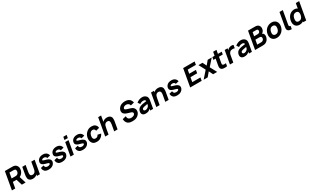

<svg xmlns="http://www.w3.org/2000/svg" viewBox="629 -3919 11456 7089"><g transform="rotate(-30 6357.0 -375.0)"><path d="M378 -255H221L176 0H34.5L166.5 -750H483.5Q515 -750 540.2 -746Q565.5 -742 585.8 -734.2Q606 -726.5 622.2 -714.5Q638.5 -702.5 652 -686.5Q668.5 -667 679.5 -646.2Q690.5 -625.5 695.8 -602.8Q701 -580 700.8 -554Q700.5 -528 695 -498Q686.5 -446.5 660 -401.5Q633.5 -356.5 597 -325Q565.5 -299 530 -282.5L617.5 0H457.5ZM245 -387.5H424Q447 -387.5 471.5 -397.5Q496 -407.5 514.5 -427Q529 -441.5 539 -462Q549 -482.5 552 -502Q561.5 -555 541.5 -585.5Q519.5 -616.5 463.5 -616.5H284.5Z M1327 -562.5 1228 0H1103L1113.5 -58.5L1104 -50Q1068.5 -14.5 1020 1Q973 16.5 924 16.5Q822 16.5 770.5 -45Q747.5 -72.5 740.5 -112Q734.5 -152 738 -191Q740 -211.5 743.2 -236Q746.5 -260.5 752 -290.5L800 -562.5H943.5L897 -297Q878 -189 908.5 -149Q932 -116.5 986.5 -116.5Q1029 -116.5 1061.5 -138.5Q1099.5 -162.5 1116.5 -210.5Q1122 -225.5 1128.2 -252Q1134.5 -278.5 1141.5 -317.5L1184.5 -562.5Z M1763.5 -381Q1746.5 -456.5 1654 -456.5Q1621 -456.5 1594 -444Q1566.5 -431.5 1563.5 -411.5Q1560.5 -396 1573.2 -388.5Q1586 -381 1617.5 -372L1716.5 -342.5Q1796 -320 1835 -274.5Q1874 -229 1862.5 -162.5Q1854.5 -120 1825.5 -81.5Q1811 -62.5 1794 -47.8Q1777 -33 1757 -22Q1718.5 -1 1682 7.2Q1645.5 15.5 1602 15.5Q1535.5 15.5 1488 -1.5Q1440.5 -18.5 1412.5 -60.5Q1391.5 -90.5 1383.8 -119.2Q1376 -148 1375 -181L1507 -213.5Q1509.5 -193.5 1514.5 -174.8Q1519.5 -156 1529 -145Q1560 -106.5 1627 -106.5Q1645.5 -106.5 1669 -111.5Q1693 -116.5 1706 -125Q1719.5 -133.5 1725.8 -141.2Q1732 -149 1734.5 -160.5Q1738.5 -181 1723 -190.5Q1708 -200.5 1688 -205.5L1662.5 -213.5L1601 -231.5Q1571.5 -240 1553.2 -246Q1535 -252 1527 -255Q1468 -283 1448 -316.5Q1442.5 -325.5 1439.2 -336.8Q1436 -348 1434.2 -360Q1432.5 -372 1432.8 -384Q1433 -396 1435.5 -406.5Q1444 -458 1479 -497.5Q1514 -537 1563.5 -557.5Q1595 -570 1624.8 -574Q1654.5 -578 1690.5 -578Q1754.5 -578 1805 -550Q1842.5 -530 1867.5 -494.2Q1892.5 -458.5 1901 -414.5Z M2337.5 -381Q2320.5 -456.5 2228 -456.5Q2195 -456.5 2168 -444Q2140.5 -431.5 2137.5 -411.5Q2134.5 -396 2147.2 -388.5Q2160 -381 2191.5 -372L2290.5 -342.5Q2370 -320 2409 -274.5Q2448 -229 2436.5 -162.5Q2428.5 -120 2399.5 -81.5Q2385 -62.5 2368 -47.8Q2351 -33 2331 -22Q2292.5 -1 2256 7.2Q2219.5 15.5 2176 15.5Q2109.5 15.5 2062 -1.5Q2014.5 -18.5 1986.5 -60.5Q1965.5 -90.5 1957.8 -119.2Q1950 -148 1949 -181L2081 -213.5Q2083.5 -193.5 2088.5 -174.8Q2093.5 -156 2103 -145Q2134 -106.5 2201 -106.5Q2219.5 -106.5 2243 -111.5Q2267 -116.5 2280 -125Q2293.5 -133.5 2299.8 -141.2Q2306 -149 2308.5 -160.5Q2312.5 -181 2297 -190.5Q2282 -200.5 2262 -205.5L2236.5 -213.5L2175 -231.5Q2145.5 -240 2127.2 -246Q2109 -252 2101 -255Q2042 -283 2022 -316.5Q2016.5 -325.5 2013.2 -336.8Q2010 -348 2008.2 -360Q2006.5 -372 2006.8 -384Q2007 -396 2009.5 -406.5Q2018 -458 2053 -497.5Q2088 -537 2137.5 -557.5Q2169 -570 2198.8 -574Q2228.5 -578 2264.5 -578Q2328.5 -578 2379 -550Q2416.5 -530 2441.5 -494.2Q2466.5 -458.5 2475 -414.5Z M2809.5 -765.5 2786.5 -640.5H2645L2667.5 -765.5ZM2773 -562.5 2674 0H2532.5L2631 -562.5Z M3220 -381Q3203 -456.5 3110.5 -456.5Q3077.5 -456.5 3050.5 -444Q3023 -431.5 3020 -411.5Q3017 -396 3029.8 -388.5Q3042.5 -381 3074 -372L3173 -342.5Q3252.5 -320 3291.5 -274.5Q3330.5 -229 3319 -162.5Q3311 -120 3282 -81.5Q3267.5 -62.5 3250.5 -47.8Q3233.5 -33 3213.5 -22Q3175 -1 3138.5 7.2Q3102 15.5 3058.5 15.5Q2992 15.5 2944.5 -1.5Q2897 -18.5 2869 -60.5Q2848 -90.5 2840.2 -119.2Q2832.5 -148 2831.5 -181L2963.5 -213.5Q2966 -193.5 2971 -174.8Q2976 -156 2985.5 -145Q3016.5 -106.5 3083.5 -106.5Q3102 -106.5 3125.5 -111.5Q3149.5 -116.5 3162.5 -125Q3176 -133.5 3182.2 -141.2Q3188.5 -149 3191 -160.5Q3195 -181 3179.5 -190.5Q3164.5 -200.5 3144.5 -205.5L3119 -213.5L3057.5 -231.5Q3028 -240 3009.8 -246Q2991.5 -252 2983.5 -255Q2924.5 -283 2904.5 -316.5Q2899 -325.5 2895.8 -336.8Q2892.5 -348 2890.8 -360Q2889 -372 2889.2 -384Q2889.5 -396 2892 -406.5Q2900.5 -458 2935.5 -497.5Q2970.5 -537 3020 -557.5Q3051.5 -570 3081.2 -574Q3111 -578 3147 -578Q3211 -578 3261.5 -550Q3299 -530 3324 -494.2Q3349 -458.5 3357.5 -414.5Z M3828.5 -353Q3823.5 -395.5 3798 -420Q3772 -446 3730.5 -446Q3667 -446 3625 -399Q3586.5 -358 3573 -281Q3559.5 -205 3583.5 -164.5Q3610.5 -116.5 3673 -116.5Q3721 -116.5 3752.5 -140.5Q3768 -153 3778.5 -167Q3789 -181 3798 -201L3937.5 -171Q3919 -128.5 3888.8 -92.5Q3858.5 -56.5 3821 -32.5Q3779.5 -4.5 3741.5 5Q3703 15.5 3649 15.5Q3578 15.5 3531.2 -6.5Q3484.5 -28.5 3455.5 -77Q3402.5 -162.5 3423 -281Q3444 -402.5 3527.5 -484.5Q3576.5 -532.5 3631.5 -555.2Q3686.5 -578 3756.5 -578Q3804 -578 3834 -570Q3864 -562.5 3897 -540.5Q3933 -516.5 3954 -478.5Q3975 -440.5 3976 -390.5Z M4587 -272 4539 0H4395L4442 -265.5Q4461 -373.5 4430.5 -413.5Q4406.5 -446 4352.5 -446Q4311.5 -446 4277.5 -424Q4240.5 -400 4223.5 -352Q4211 -323 4197.5 -245L4154.5 0H4012L4144 -750H4269L4225.5 -504L4235 -512.5Q4270.5 -548 4318.5 -563.5Q4366.5 -579 4415 -579Q4517 -579 4569 -517.5Q4591.5 -490.5 4598.5 -450.5Q4605 -411.5 4601.5 -371Q4599.5 -351 4596 -326.5Q4592.5 -302 4587 -272Z M5409 -521Q5399.5 -552 5388 -571.5Q5376.5 -591 5353.5 -605Q5315.5 -632.5 5264 -632.5Q5214 -632.5 5176.5 -611.5Q5155.5 -600 5142.5 -583.2Q5129.5 -566.5 5126.5 -549Q5122.5 -527.5 5135 -513.5Q5149 -495 5213 -474L5337 -436.5Q5360.5 -429 5379.2 -421.5Q5398 -414 5413 -405.5Q5428 -397 5440.2 -387.2Q5452.5 -377.5 5463 -365.5Q5491.5 -333.5 5502.2 -292.8Q5513 -252 5504.5 -206.5Q5496 -156.5 5461.5 -109.5Q5426 -61.5 5376.5 -32.5Q5332 -5 5280.2 5.2Q5228.5 15.5 5163 15.5Q5084 15.5 5026.2 -8Q4968.5 -31.5 4934 -85.5Q4897.5 -143 4892 -231.5L5043.5 -270Q5043.5 -211 5064 -177Q5081.5 -147.5 5116 -132Q5150.5 -116.5 5192 -116.5Q5223.5 -116.5 5258 -125.5Q5291.5 -134 5314 -149Q5348.5 -170.5 5356 -210.5Q5361 -242.5 5341 -262.5Q5322 -283 5281 -296L5148.5 -336.5Q5058 -362.5 5017 -406.5Q4989 -433.5 4979.8 -472Q4970.5 -510.5 4977.5 -552Q4988.5 -611.5 5032 -662.5Q5075.5 -712.5 5133 -736.5Q5172.5 -753 5212 -759.2Q5251.5 -765.5 5296.5 -765.5Q5389 -763 5446.5 -729Q5490.5 -703 5519 -660Q5547.5 -617 5560 -559.5Z M5931 0 5943.5 -68.5Q5893 -21 5846.5 -2.5Q5799 15.5 5734 15.5Q5648.5 15.5 5606.5 -31.5Q5565 -79 5580 -158.5Q5600.5 -275 5707 -320Q5751 -338.5 5810.5 -350Q5870 -361.5 5948.5 -371L5980 -375Q5978.5 -408 5954.8 -426.5Q5931 -445 5884 -445Q5843.5 -445 5805.5 -431Q5767.5 -417 5734 -391.5L5669.5 -485.5Q5725 -530.5 5785.5 -554.2Q5846 -578 5918.5 -578Q5941 -578 5962.5 -573.5Q5984 -569 6003.8 -560.8Q6023.5 -552.5 6040.8 -541.2Q6058 -530 6071.5 -516.5Q6135 -454.5 6114 -335.5L6055 0ZM5961 -264.5Q5935.5 -259.5 5899 -252.5Q5862.5 -245.5 5814 -235.5Q5775.5 -227 5750.5 -211Q5725.5 -195 5721.5 -168.5Q5716 -139 5735.5 -120.5Q5754.5 -102 5789 -102Q5828.5 -102 5863.8 -119.8Q5899 -137.5 5924.5 -166.5Q5932.5 -176.5 5938.2 -186.8Q5944 -197 5948 -208.8Q5952 -220.5 5955 -234.2Q5958 -248 5961 -264.5Z M6765.5 -272 6717.5 0H6573.5L6620.5 -265.5Q6639.5 -373.5 6609 -413.5Q6585 -446 6531 -446Q6490 -446 6456 -424Q6419 -400 6402 -352Q6389.5 -323 6376 -245L6333 0H6190.5L6289.5 -562.5H6414.5L6404 -504L6413.5 -512.5Q6449 -548 6497 -563.5Q6545 -579 6593.5 -579Q6695.5 -579 6747.5 -517.5Q6770 -490.5 6777 -450.5Q6783.5 -411.5 6780 -371Q6778 -351 6774.5 -326.5Q6771 -302 6765.5 -272Z M7242.5 -381Q7225.5 -456.5 7133 -456.5Q7100 -456.5 7073 -444Q7045.5 -431.5 7042.5 -411.5Q7039.5 -396 7052.2 -388.5Q7065 -381 7096.5 -372L7195.5 -342.5Q7275 -320 7314 -274.5Q7353 -229 7341.5 -162.5Q7333.5 -120 7304.5 -81.5Q7290 -62.5 7273 -47.8Q7256 -33 7236 -22Q7197.5 -1 7161 7.2Q7124.5 15.5 7081 15.5Q7014.5 15.5 6967 -1.5Q6919.5 -18.5 6891.5 -60.5Q6870.5 -90.5 6862.8 -119.2Q6855 -148 6854 -181L6986 -213.5Q6988.5 -193.5 6993.5 -174.8Q6998.5 -156 7008 -145Q7039 -106.5 7106 -106.5Q7124.5 -106.5 7148 -111.5Q7172 -116.5 7185 -125Q7198.5 -133.5 7204.8 -141.2Q7211 -149 7213.5 -160.5Q7217.5 -181 7202 -190.5Q7187 -200.5 7167 -205.5L7141.5 -213.5L7080 -231.5Q7050.5 -240 7032.2 -246Q7014 -252 7006 -255Q6947 -283 6927 -316.5Q6921.5 -325.5 6918.2 -336.8Q6915 -348 6913.2 -360Q6911.5 -372 6911.8 -384Q6912 -396 6914.5 -406.5Q6923 -458 6958 -497.5Q6993 -537 7042.5 -557.5Q7074 -570 7103.8 -574Q7133.5 -578 7169.5 -578Q7233.5 -578 7284 -550Q7321.5 -530 7346.5 -494.2Q7371.5 -458.5 7380 -414.5Z M7886.5 -617.5 7857 -457.5H8142.5L8119.5 -325H7834.5L7800 -132.5H8148L8125 0H7635.5L7767.5 -750H8257L8234.5 -617.5Z M8632.5 -284.5 8784.5 0H8612.5L8527 -173L8380 0H8208.5L8459.5 -284.5L8311.5 -562.5H8483.5L8566.5 -396L8706.5 -562.5H8878Z M9086.5 -247Q9085.5 -243 9084 -234.5Q9082.5 -226 9080 -213.5Q9076 -188 9075.5 -171.5Q9075 -155 9080.5 -146Q9093.5 -117 9133.5 -113.5Q9137.5 -113 9143 -112.8Q9148.5 -112.5 9156.5 -112.5Q9172.5 -112.5 9189.8 -113.8Q9207 -115 9226 -117.5L9205.5 0Q9169 9.5 9112.5 9.5Q9091 9.5 9073 8Q9055 6.5 9040 4Q9000.5 -3 8977.5 -18.5Q8955 -33.5 8937.5 -66.5Q8927 -89 8926.5 -116Q8926 -143 8933.5 -183.5L8943 -238.5L8981.5 -453H8885.5L8904.5 -562.5H9000L9028.5 -718.5H9170L9142 -562.5H9304.5L9285.5 -453H9123Z M9806.5 -561.5 9783.5 -430Q9745.5 -446 9698 -446Q9624.5 -446 9581.5 -406.5Q9537 -366.5 9526 -300L9473 0H9330.5L9429.5 -562.5H9554.5L9541 -485.5Q9572 -526 9612.5 -548Q9665.5 -577 9729.5 -577Q9769.5 -577 9806.5 -561.5Z M10142 0 10154.5 -68.5Q10104 -21 10057.5 -2.5Q10010 15.5 9945 15.5Q9859.5 15.5 9817.5 -31.5Q9776 -79 9791 -158.5Q9811.5 -275 9918 -320Q9962 -338.5 10021.5 -350Q10081 -361.5 10159.5 -371L10191 -375Q10189.5 -408 10165.8 -426.5Q10142 -445 10095 -445Q10054.5 -445 10016.5 -431Q9978.5 -417 9945 -391.5L9880.5 -485.5Q9936 -530.5 9996.5 -554.2Q10057 -578 10129.5 -578Q10152 -578 10173.5 -573.5Q10195 -569 10214.8 -560.8Q10234.5 -552.5 10251.8 -541.2Q10269 -530 10282.5 -516.5Q10346 -454.5 10325 -335.5L10266 0ZM10172 -264.5Q10146.5 -259.5 10110 -252.5Q10073.5 -245.5 10025 -235.5Q9986.5 -227 9961.5 -211Q9936.5 -195 9932.5 -168.5Q9927 -139 9946.5 -120.5Q9965.5 -102 10000 -102Q10039.5 -102 10074.8 -119.8Q10110 -137.5 10135.5 -166.5Q10143.5 -176.5 10149.2 -186.8Q10155 -197 10159 -208.8Q10163 -220.5 10166 -234.2Q10169 -248 10172 -264.5Z M11001.5 -229Q10981 -115.5 10905.5 -55Q10868 -25.5 10825.5 -12.5Q10785 0 10718 0H10401.5L10533.5 -750H10832.5Q10883.5 -750 10920 -737.5Q10956.5 -725 10983.5 -695Q11038 -633.5 11020 -533.5Q11014 -494 10992.5 -461Q10970 -426.5 10944 -407.5Q10931.5 -398.5 10923 -395Q10949.5 -383.5 10966 -366.5Q10977.5 -355 10985.5 -339.5Q10993.5 -324 10998 -306Q11002.5 -288 11003.5 -268.2Q11004.5 -248.5 11001.5 -229ZM10654.5 -617.5 10625.5 -457.5H10779.5Q10819.5 -457.5 10850.5 -482.5Q10870.5 -499.5 10877.5 -536.5Q10883.5 -573 10865 -596Q10847 -617.5 10808.5 -617.5ZM10858.5 -229Q10866 -274 10845 -300Q10824.5 -325 10776.5 -325H10602.5L10569 -133.5H10743Q10784 -133.5 10818 -160.5Q10851.5 -187.5 10858.5 -229Z M11126.5 -78Q11072 -161.5 11094 -281Q11115 -401 11198.5 -484.5Q11245 -528.5 11306.5 -553.5Q11367.5 -578 11430.5 -578Q11462 -578 11491.5 -572Q11521 -566 11546.8 -554Q11572.5 -542 11593.5 -524.5Q11614.5 -507 11629.5 -484.5Q11684.5 -401 11664 -281Q11652.5 -221 11627.5 -172Q11602.5 -123 11557.5 -78Q11509.5 -32.5 11450 -8.5Q11390.5 15.5 11325.5 15.5Q11294 15.5 11264.5 9.5Q11235 3.5 11209.2 -8.5Q11183.5 -20.5 11162.5 -38Q11141.5 -55.5 11126.5 -78ZM11502.5 -399Q11489 -422 11464.2 -434Q11439.5 -446 11406.5 -446Q11374.5 -446 11345.2 -434Q11316 -422 11296 -399Q11257.5 -358 11244 -281Q11230.5 -205 11254.5 -164.5Q11267 -141.5 11292.5 -129Q11318 -116.5 11349.5 -116.5Q11381 -116.5 11410.5 -129Q11440 -141.5 11461 -164.5Q11500.5 -206 11514 -281Q11526.5 -357.5 11502.5 -399Z M11883.5 -765.5H12025L11933.5 -247L11927.5 -213.5Q11918.5 -163 11927 -146Q11940 -117 11980.5 -113.5H11982L11960.5 9.5Q11939 9.5 11920.8 8Q11902.5 6.5 11887.5 4Q11847 -3 11824 -18.5Q11801 -34 11784.5 -66.5Q11774 -88.5 11774 -116Q11774 -143.5 11781 -183.5Z M12713.5 -750 12581 0H12456L12462.5 -34.5Q12387 15.5 12290.5 15.5Q12234.5 15.5 12186.5 -8Q12140 -31 12113.5 -74Q12061 -154.5 12084 -281Q12094.5 -341 12120.5 -394.5Q12146.5 -448 12186 -488.5Q12229.5 -532.5 12286 -555.2Q12342.5 -578 12403 -578Q12476.5 -578 12533 -539.5L12570.5 -750ZM12506 -281Q12512.5 -321.5 12508.8 -355.5Q12505 -389.5 12489.5 -412.5Q12463.5 -452 12402 -452Q12327.5 -452 12285 -402Q12247 -358 12234 -281Q12219.5 -201.5 12240.5 -160.5Q12253 -134.5 12278.5 -122.5Q12304 -110.5 12336 -110.5Q12400 -110.5 12442.5 -150Q12466.5 -172.5 12482.5 -207Q12498.5 -241.5 12506 -281Z"/></g></svg>

Font: Russisch Sans ExtraBold
Style: Italic
Weight: 800
Width: 4
Italic angle: -10°
Designer: Michael Sharanda (font) & Cristiano Sobral (main changes)
Foundry: Michael Sharanda
Version: Version 2.00;September 8, 2020;FontCreator 13.0.0.2681 64-bi